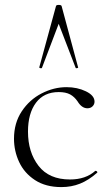

<svg xmlns="http://www.w3.org/2000/svg" viewBox="-20 -750 447 782"><path d="M37 -185Q37 -249 68.5 -296.5Q100 -344 149.5 -369.5Q199 -395 251 -395Q295 -395 330 -378Q365 -361 365 -336Q365 -325 357 -317Q349 -309 336 -309Q313 -309 296 -337Q283 -356 265.5 -365.5Q248 -375 219 -375Q159 -375 126.5 -331.5Q94 -288 94 -214Q94 -130 137 -74.5Q180 -19 265 -19Q329 -19 368 -54H370Q373 -54 375.5 -51Q378 -48 375 -46Q341 -16 306 -2Q271 12 230 12Q166 12 122.5 -16.5Q79 -45 58 -90Q37 -135 37 -185ZM288 -474 219 -653 151 -474Q151 -472 147 -472Q144 -472 141.5 -473.5Q139 -475 140 -476L208 -725Q209 -730 219 -730Q230 -730 231 -725L298 -476Q300 -474 294.5 -472.5Q289 -471 288 -474Z"/></svg>

Font: Cormorant Garamond Light
Style: Regular
Weight: 300
Designer: Christian Thalmann (Catharsis Fonts)
Version: Version 3.000